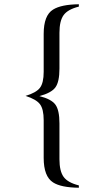

<svg xmlns="http://www.w3.org/2000/svg" viewBox="-20 -700 520 901"><path d="M350 170V181Q266 180 229 156Q185 128 185 41V-136Q185 -188 167.5 -211Q150 -234 100 -250Q150 -265 167.5 -288Q185 -311 185 -363V-541Q185 -628 229 -655Q267 -679 350 -680V-669Q298 -656 278.5 -629Q259 -602 259 -546V-378Q259 -316 240 -290Q221 -264 165 -249Q221 -235 240 -209Q259 -183 259 -121V47Q259 103 278.5 130Q298 157 350 170Z"/></svg>

Font: STIX Math
Style: Regular
Weight: 400
Designer: MicroPress Inc., with final additions and corrections provided by Coen Hoffman, Elsevier (retired)
Version: Version 1.1.1